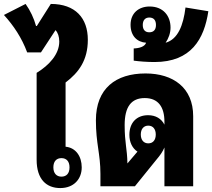

<svg xmlns="http://www.w3.org/2000/svg" viewBox="-69 -946 1078 975"><path d="M377 -744C377 -854 314 -926 189 -926L118 -814H114C103 -854 85 -892 61 -926L-49 -870C0 -816 41 -755 69 -680H139L213 -793C225 -780 232 -760 232 -735C232 -671 181 -615 117 -576V-135C117 -35 167 9 237 9C306 9 346 -37 346 -96C346 -152 316 -196 264 -201V-527C331 -578 377 -640 377 -744ZM243 -143C269 -143 284 -126 284 -96C284 -66 269 -49 243 -49C218 -49 202 -66 202 -96C202 -127 218 -143 243 -143Z M441 0H616L726 -136C743 -156 757 -175 766 -197V0H912V-356C912 -500 811 -573 670 -573C519 -573 418 -497 418 -335C418 -216 441 -166 441 -63ZM564 -311C564 -403 597 -448 666 -448C735 -448 766 -402 766 -328V-313C751 -343 722 -361 683 -361C624 -361 588 -322 588 -261C588 -224 603 -193 629 -176L578 -116C577 -191 564 -219 564 -311ZM684 -218C660 -218 646 -236 646 -263C646 -290 660 -308 684 -308C708 -308 722 -290 722 -263C722 -235 708 -218 684 -218Z M716 -631C902 -631 968 -748 989 -889L873 -908C862 -817 834 -746 772 -729C787 -751 797 -778 797 -806C797 -865 760 -913 691 -913C635 -913 594 -879 594 -820C594 -764 627 -732 673 -729C666 -709 639 -701 610 -700V-638C640 -634 677 -631 716 -631ZM689 -782C668 -782 656 -795 656 -819C656 -843 668 -857 689 -857C711 -857 723 -844 723 -819C723 -795 711 -782 689 -782Z"/></svg>

Font: Noto Sans Thai Looped Condensed ExtraBold
Style: Regular
Weight: 800
Width: 3
Designer: Sasikarn Vongin, Ben Mitchell
Foundry: The Fontpad Ltd
Version: Version 1.001